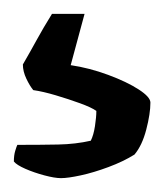

<svg xmlns="http://www.w3.org/2000/svg" viewBox="-20 -57 237 277"><path d="M68 200Q59 200 44 196Q29 192 16.5 186.5Q4 181 0 176Q0 167 2 160.5Q4 154 5 152Q39 152 64 151.5Q89 151 111 146Q115 138 117 125Q119 112 119 103Q112 98 95.5 92Q79 86 60.5 80.5Q42 75 28 73Q23 67 18 56.5Q13 46 13 36Q24 17 33 0.5Q42 -16 55 -37H102L82 37Q109 41 136 51Q163 61 180 72Q197 83 197 91Q197 107 191 130Q185 153 174 166Q158 176 136.5 184Q115 192 96.5 196Q78 200 68 200Z"/></svg>

Font: Texturina Medium 12pt SemiBold
Style: Regular
Weight: 600
Version: Version 1.002